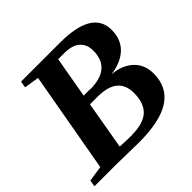

<svg xmlns="http://www.w3.org/2000/svg" viewBox="-171 -826 999 999"><g transform="rotate(-45 328.5 -326.0)"><path d="M331 -373 332 -372Q486 -372 486 -504Q486 -550 456 -576Q427 -601 369 -601H325L285 -373ZM320 -50 319 -51Q402 -51 441 -87Q480 -123 480 -198Q480 -258 443 -288Q406 -318 332 -318H276L230 -53Q280 -50 320 -50ZM316 3 148 0H-9L-3 -36L83 -49L182 -606L100 -619L106 -655H393Q630 -655 630 -512Q630 -443 587 -401Q544 -360 466 -349Q539 -343 582 -302Q624 -262 624 -197Q624 -96 547 -46Q471 3 316 3Z"/></g></svg>

Font: Libra Serif Modern
Style: Bold Italic
Weight: 700
Italic angle: -12°
Designer: Stefan Peev, Context Ltd
Foundry: Stefan Peev, Context Ltd
Version: Version 1.000